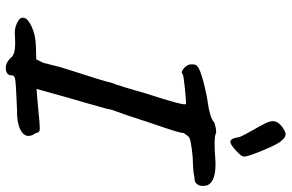

<svg xmlns="http://www.w3.org/2000/svg" viewBox="-188 -740 986 649"><g transform="rotate(90 304.5 -416.0)"><path d="M101 26Q80 29 58.5 19Q37 9 41 -4Q42 -17 70.5 -30.5Q99 -44 139 -45L181 -46L191 -66Q194 -72 195 -78.5Q196 -85 198 -90L207 -126L222 -174Q252 -265 261 -302Q266 -314 277 -350Q288 -386 294 -409Q340 -550 332 -552Q322 -553 279 -548.5Q236 -544 231 -541Q226 -534 214 -543Q202 -552 199 -563Q198 -566 198 -573Q198 -587 205 -591Q215 -600 256.5 -611Q298 -622 334 -627Q351 -629 368.5 -634.5Q386 -640 395 -648Q416 -655 430 -654Q437 -649 464 -649Q487 -649 499 -650Q525 -652 535 -652Q595 -652 607 -624Q609 -614 609 -609Q609 -596 601.5 -588Q594 -580 581 -581Q563 -576 514 -575Q448 -569 443 -561Q438 -556 435.5 -552Q433 -548 430 -544Q431 -535 412 -479L394 -426Q366 -339 358 -319Q351 -302 348 -284Q340 -257 333.5 -232.5Q327 -208 320 -186L281 -47L341 -52Q400 -58 412 -58Q422 -58 425 -56Q428 -54 429 -49.5Q430 -45 431 -43Q440 -31 440 -20Q440 -2 416 9Q392 20 350 19Q305 21 277 22.5Q249 24 242 27Q235 30 235 37Q236 46 229 51.5Q222 57 211 57Q192 57 177 41Q170 31 153.5 27.5Q137 24 101 26ZM444 -732Q441 -742 420 -779Q406 -803 398 -819Q390 -835 390 -846Q390 -857 398.5 -867Q407 -877 418 -883Q429 -889 432 -889Q446 -889 455 -876Q466 -867 488 -814Q510 -761 510 -748Q510 -740 491 -722.5Q472 -705 464 -703L460 -702Q454 -702 450 -709.5Q446 -717 444 -732Z"/></g></svg>

Font: Caveat
Style: Bold
Weight: 700
Designer: Pablo Impallari
Foundry: Pablo Impallari
Version: Version 1.500; ttfautohint (v1.6)